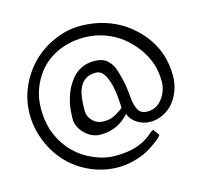

<svg xmlns="http://www.w3.org/2000/svg" viewBox="-117 -946 1157 1094"><g transform="rotate(-15 462.0 -399.0)"><path d="M553.7 -304.7Q554.7 -305.2 553.7 -318.8L552.2 -341.8Q547.4 -436.5 520.5 -492.2Q499.5 -536.1 463.9 -536.1Q365.2 -536.1 350.6 -416Q346.7 -382.3 346.7 -345.2Q346.7 -308.1 372.8 -282.2Q398.9 -256.3 435.5 -256.3Q472.2 -256.3 488.8 -264.4Q505.4 -272.5 509 -273.9Q512.7 -275.4 521 -281.2Q529.3 -287.1 537.1 -291.5Q544.9 -295.9 553.7 -304.7ZM696.3 -135.3Q724.1 -101.1 720.7 -96.4Q717.3 -91.8 709.5 -84.2Q701.7 -76.7 674.8 -56.9Q647.9 -37.1 618.7 -22Q589.4 -6.8 543.7 5.6Q498 18.1 451.2 18.1Q366.2 18.1 289.6 -15.6Q212.9 -49.3 158.2 -106.2Q103.5 -163.1 71.3 -241.5Q39.1 -319.8 39.1 -403.6Q39.1 -487.3 72.5 -563.2Q106 -639.2 161.4 -694.6Q216.8 -750 293 -783.2Q369.1 -816.4 444.6 -816.4Q520 -816.4 585 -796.9Q713.4 -758.3 799.1 -653.1Q884.8 -547.9 884.8 -405.8Q884.8 -356.4 867.2 -312.7Q849.6 -269 820.3 -239Q791 -209 750 -194.6Q709 -180.2 670.7 -186.8Q632.3 -193.4 604.5 -216.1Q576.7 -238.8 570.8 -264.6L553.2 -247.1Q490.7 -187.5 400.9 -188Q348.6 -188 308.6 -228.3Q268.6 -268.6 268.6 -314.9Q268.6 -361.3 275.9 -400.4Q292 -484.9 341.3 -543.7Q390.6 -602.5 472.7 -602.5Q522.5 -602.5 549.3 -577.1Q576.2 -551.8 585.9 -519.5Q608.9 -446.3 613.5 -400.9Q618.2 -355.5 620.1 -339.8Q624.5 -298.3 638.9 -273.2Q653.3 -248 685.5 -246.1Q742.7 -242.7 778.6 -288.6Q814.5 -334.5 814.5 -392.1Q814.5 -449.7 797.4 -499.3Q780.3 -548.8 747.6 -593Q714.8 -637.2 671.1 -671.9Q627.4 -706.5 570.1 -726.8Q512.7 -747.1 451.2 -747.1Q351.6 -747.1 273.9 -704.6Q196.3 -662.1 152.8 -584.2Q109.4 -506.3 109.4 -418.7Q109.4 -331.1 137.7 -264.4Q166 -197.8 213.4 -150.9Q260.7 -104 324.2 -76.7Q387.7 -49.3 448 -49.3Q508.3 -49.3 551.8 -59.6Q613.8 -74.2 660.2 -111.3L685.5 -131.8Q693.4 -138.7 696.3 -135.3Z"/></g></svg>

Font: Della Respira
Style: Regular
Weight: 500
Version: Version 0.201